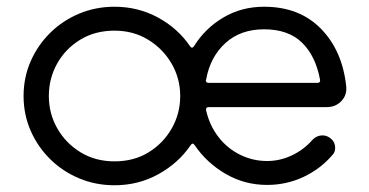

<svg xmlns="http://www.w3.org/2000/svg" viewBox="-20 -532 1096 570"><path d="M1008 -274Q1010 -249 993 -231.5Q976 -214 950 -214H600Q590 -214 592 -204Q602 -160 628 -126Q654 -92 692 -73Q730 -54 773 -54Q811 -54 846 -70.5Q881 -87 906 -115Q919 -130 938 -130Q949 -130 959 -123Q975 -112 975 -93Q975 -80 967 -72Q931 -30 880.5 -6.5Q830 17 773 17Q706 17 649.5 -16Q593 -49 558 -101Q552 -110 546 -101Q510 -48 450.5 -15Q391 18 320 18Q264 18 215 -2.5Q166 -23 129 -59.5Q92 -96 71 -144Q50 -192 50 -247Q50 -302 71 -350Q92 -398 129 -434.5Q166 -471 215 -491.5Q264 -512 320 -512Q390 -512 449 -480Q508 -448 544 -395Q550 -386 556 -395Q589 -448 643 -480Q697 -512 764 -512Q869 -512 933 -446.5Q997 -381 1008 -274ZM592 -296Q592 -295 591.5 -294.5Q591 -294 591 -293Q591 -286 600 -286H922Q932 -286 930 -296Q917 -366 876.5 -405.5Q836 -445 764 -445Q694 -445 649 -404Q604 -363 592 -296ZM320 -53Q378 -53 421.5 -80Q465 -107 490 -151Q515 -195 515 -247Q515 -299 489.5 -343Q464 -387 420 -414Q376 -441 320 -441Q262 -441 218 -414Q174 -387 149.5 -343Q125 -299 125 -247Q125 -195 150 -151Q175 -107 219 -80Q263 -53 320 -53Z"/></svg>

Font: Kiwi Maru
Style: Regular
Weight: 400
Designer: Hiroki-Chan
Version: Version 1.100